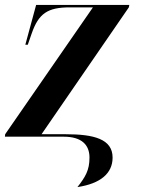

<svg xmlns="http://www.w3.org/2000/svg" viewBox="-35 -556 573 781"><path d="M280 205C374 191 423 149 423 85C423 9 346 -10 232 -10H134L489 -526L491 -536H112L68 -374H78L94 -420C122 -501 159 -526 248 -526H343L-14 -10L-15 0H224C297 0 329 33 329 85C329 137 312 164 280 205Z"/></svg>

Font: Noto Serif Display Condensed
Style: Bold Italic
Weight: 700
Width: 3
Italic angle: -12°
Designer: Monotype Design Team
Foundry: Monotype Imaging Inc.
Version: Version 2.009